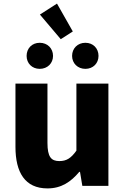

<svg xmlns="http://www.w3.org/2000/svg" viewBox="-20 -1034 694 1068"><path d="M244 14C321 14 374 -22 421 -78H425L438 0H583V-569H405V-196C375 -154 350 -138 310 -138C265 -138 244 -161 244 -239V-569H66V-217C66 -75 119 14 244 14ZM201 -651C244 -651 275 -682 275 -723C275 -765 244 -796 201 -796C158 -796 128 -765 128 -723C128 -682 158 -651 201 -651ZM318 -816 385 -859 297 -1014 202 -953ZM455 -651C498 -651 528 -682 528 -723C528 -765 498 -796 455 -796C412 -796 381 -765 381 -723C381 -682 412 -651 455 -651Z"/></svg>

Font: Source Han Sans HK Heavy
Style: Regular
Weight: 900
Designer: Ryoko NISHIZUKA 西塚涼子 (kana, bopomofo & ideographs); Paul D. Hunt (Latin, Greek & Cyrillic); Sandoll Communications 산돌커뮤니
Foundry: Adobe
Version: Version 2.000;hotconv 1.0.107;makeotfexe 2.5.65593